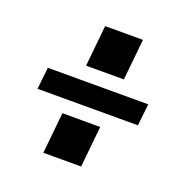

<svg xmlns="http://www.w3.org/2000/svg" viewBox="-89 -588 591 611"><g transform="rotate(20 206.0 -282.0)"><path d="M41 -318H381L373 -244H33ZM134 -198H262L248 -59H120ZM167 -505H295L281 -366H153Z"/></g></svg>

Font: Zilla Slab SemiBold
Style: Regular
Weight: 600
Designer: Typotheque.com
Foundry: Typotheque type foundry
Version: Version 1.0; 2017